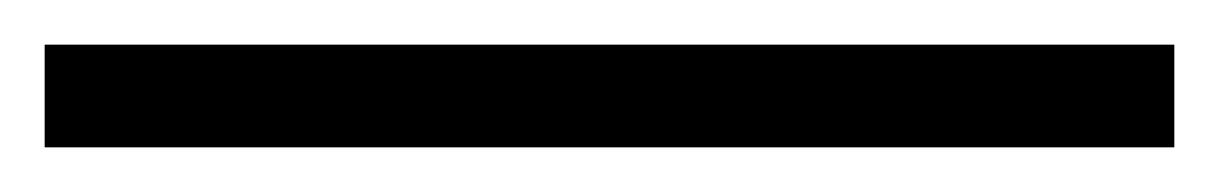

<svg xmlns="http://www.w3.org/2000/svg" viewBox="-23 -826 546 86"><path d="M503 -760H-3V-806H503Z"/></svg>

Font: Noto Sans Gurmukhi UI Light
Style: Regular
Weight: 300
Designer: Jelle Bosma - Monotype Design Team
Foundry: Monotype Imaging Inc.
Version: Version 2.004; ttfautohint (v1.8.4.7-5d5b)